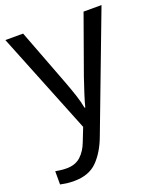

<svg xmlns="http://www.w3.org/2000/svg" viewBox="-143 -625 796 955"><g transform="rotate(-20 255.0 -148.0)"><path d="M1 -536H95L211 -231Q226 -191 238 -154.5Q250 -118 256 -85H260Q266 -110 279 -150.5Q292 -191 306 -232L415 -536H510L279 74Q251 150 206.5 195Q162 240 84 240Q60 240 42 237.5Q24 235 11 232V162Q22 164 37.5 166Q53 168 70 168Q116 168 144.5 142Q173 116 189 73L217 2Z"/></g></svg>

Font: Noto Sans Tangsa
Style: Regular
Weight: 400
Designer: David Williams
Foundry: Google LLC
Version: Version 1.504